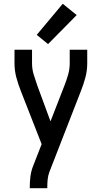

<svg xmlns="http://www.w3.org/2000/svg" viewBox="-20 -794 540 1019"><path d="M138 205H231V198Q231 178 233 158Q235 138 242 119L409 -310Q423 -345 433 -382Q443 -419 443 -457V-530H350V-457Q350 -427 341.5 -397.5Q333 -368 322 -340L248 -150L178 -340Q168 -369 159 -398Q150 -427 150 -457V-530H57V-457Q57 -419 67 -382Q77 -345 91 -310L201 -29L155 89Q145 115 141.5 142.5Q138 170 138 198ZM235 -560 387 -714 313 -774 175 -609Z"/></svg>

Font: Iosevka SS08 Medium
Style: Regular
Weight: 500
Monospace: yes
Designer: Belleve Invis
Foundry: Belleve Invis
Version: Version 3.4.3; ttfautohint (v1.8.3)